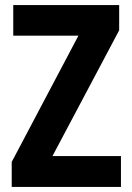

<svg xmlns="http://www.w3.org/2000/svg" viewBox="-20 -734 518 754"><path d="M455 0V-121H186L448 -615V-714H32V-594H288L26 -98V0Z"/></svg>

Font: Noto Sans Thai Looped Condensed
Style: Bold
Weight: 700
Width: 3
Designer: Sasikarn Vongin, Ben Mitchell
Foundry: The Fontpad Ltd
Version: Version 1.001